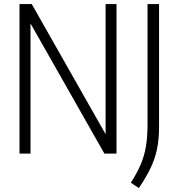

<svg xmlns="http://www.w3.org/2000/svg" viewBox="-20 -760 884 950"><path d="M76.5 0V-740H137L502.5 -96V-740H556.5V0H496.5L131 -644V0ZM667 170.5 627.5 144Q657 98 675.2 56Q693.5 14 701.8 -33.8Q710 -81.5 710 -144.5V-740H767V-132.5Q767 -71 756.8 -21.8Q746.5 27.5 724.2 73.2Q702 119 667 170.5Z"/></svg>

Font: Encode Sans Condensed Condensed Light
Style: Regular
Weight: 300
Width: 3
Designer: Multiple Designers
Foundry: Impallari Type
Version: Version 3.000; ttfautohint (v1.8.3) -l 8 -r 50 -G 200 -x 14 